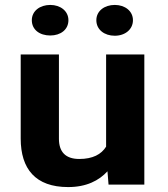

<svg xmlns="http://www.w3.org/2000/svg" viewBox="-20 -749 680 779"><path d="M301.6 -104C245 -104 219.1 -133.7 219.1 -186V-528H64V-187C64 -63.9 123.6 10 256.5 10C330.5 10 381.4 -16.2 416 -54L420.4 0H565.6V-528H410.5V-154C391 -122.7 356.3 -104 301.6 -104ZM183.9 -605C226.1 -605 257.6 -629 257.6 -667C257.6 -704.1 225.4 -729 183.9 -729C142.1 -729 109.1 -704.6 109.1 -667C109.1 -628.4 140.9 -605 183.9 -605ZM445.7 -604C487.3 -604 519.4 -629.4 519.4 -667C519.4 -704.1 487.2 -729 445.7 -729C403.9 -729 370.9 -704.6 370.9 -667C370.9 -628.8 403.3 -604 445.7 -604Z"/></svg>

Font: Asimov
Style: Wid
Weight: 500
Designer: Google
Version: Version 2.000980; 2014